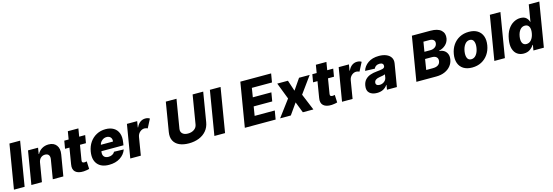

<svg xmlns="http://www.w3.org/2000/svg" viewBox="31 -1885 8791 3053"><g transform="rotate(-15 4426.5 -358.0)"><path d="M306.1 -727.3 185.4 0H9.6L130.3 -727.3Z M522 -311.1 470.2 0H296.5L387.4 -545.5H552.6L536.2 -445.3H542.3Q567.8 -495.4 616.5 -524Q665.1 -552.6 725.9 -552.6Q811.8 -552.6 854.2 -496.3Q896.7 -440 881 -347.7L822.8 0H649.1L701.3 -313.6Q708.8 -359 690.3 -384.6Q671.9 -410.2 630 -410.2Q589.1 -410.2 559.5 -383.9Q529.8 -357.6 522 -311.1Z M1328.5 -545.5 1306.8 -417.6H1208.5L1168 -173.3Q1163.7 -149.1 1174 -139.4Q1184.3 -129.6 1204.9 -129.6Q1214.5 -129.6 1226.4 -131.7Q1238.3 -133.9 1244.3 -134.9L1250 -9.6Q1236.2 -5.7 1212.9 -0.7Q1189.6 4.3 1158.4 6Q1065.3 10.3 1021 -30.7Q976.6 -71.7 991.8 -154.1L1035.2 -417.6H962.7L984.4 -545.5H1056.1L1077.8 -676.1H1251.4L1229.8 -545.5Z M1575.3 10.3Q1447.1 10.3 1385.7 -64.8Q1324.2 -139.9 1346.2 -270.6Q1360.4 -355.1 1404.3 -418.5Q1448.2 -481.9 1514.9 -517.2Q1581.7 -552.6 1663.7 -552.6Q1741.1 -552.6 1795.3 -520.2Q1849.4 -487.9 1872.7 -426Q1896 -364 1881 -274.1L1874.3 -230.8H1511L1509.9 -224.4Q1501.8 -172.6 1525.2 -143.8Q1548.7 -115.1 1599.4 -115.1Q1633.2 -115.1 1660.9 -129.3Q1688.6 -143.5 1703.5 -170.8L1861.9 -166.2Q1832.7 -85.9 1758 -37.8Q1683.2 10.3 1575.3 10.3ZM1529.5 -331.7H1729Q1735.8 -373.6 1713.1 -400.4Q1690.3 -427.2 1647.7 -427.2Q1605.5 -427.2 1572.1 -399.7Q1538.7 -372.2 1529.5 -331.7Z M1924.7 0 2015.6 -545.5H2184.3L2167.6 -446H2173.3Q2197.4 -500 2235.3 -526.5Q2273.1 -552.9 2318.5 -552.9Q2361.9 -552.9 2390.6 -533L2316.8 -390.6Q2306.1 -395.6 2293.5 -399.7Q2280.9 -403.8 2265.3 -403.8Q2224.8 -403.8 2190.5 -374.3Q2156.2 -344.8 2147.4 -296.2L2098.4 0Z M3145.6 -727.3H3320L3240.4 -246.8Q3226.9 -164.1 3178.6 -106.9Q3130.3 -49.7 3055.9 -20.2Q2981.5 9.2 2890.3 9.2Q2798.3 9.2 2734 -20.2Q2669.7 -49.7 2640.6 -106.9Q2611.5 -164.1 2625 -246.8L2704.5 -727.3H2880.3L2801.8 -253.6Q2794 -204.2 2825.3 -174.9Q2856.5 -145.6 2915.5 -145.6Q2975.1 -145.6 3017.2 -174.9Q3059.3 -204.2 3067.1 -253.6Z M3605.8 -727.3 3485.1 0H3309.3L3430 -727.3Z M3810.4 0 3931.1 -727.3H4438.2L4414.1 -584.5H4082.7L4058.6 -435.4H4364L4339.8 -292.3H4034.4L4010.3 -142.8H4341.6L4317.5 0Z M4666.2 -545.5 4725.9 -365.8 4849.1 -545.5H5024.1L4826.3 -272.7L4938.9 0H4765.3L4695 -181.1L4567.5 0H4391.3L4595.2 -272.7L4490.1 -545.5Z M5411.6 -545.5 5389.9 -417.6H5291.5L5251.1 -173.3Q5246.8 -149.1 5257.1 -139.4Q5267.4 -129.6 5288 -129.6Q5297.6 -129.6 5309.5 -131.7Q5321.4 -133.9 5327.4 -134.9L5333.1 -9.6Q5319.2 -5.7 5296 -0.7Q5272.7 4.3 5241.5 6Q5148.4 10.3 5104 -30.7Q5059.7 -71.7 5074.9 -154.1L5118.3 -417.6H5045.8L5067.5 -545.5H5139.2L5160.9 -676.1H5334.5L5312.9 -545.5Z M5410.5 0 5501.4 -545.5H5670.1L5653.4 -446H5659.1Q5683.2 -500 5721.1 -526.5Q5758.9 -552.9 5804.3 -552.9Q5847.7 -552.9 5876.4 -533L5802.6 -390.6Q5791.9 -395.6 5779.3 -399.7Q5766.7 -403.8 5751.1 -403.8Q5710.6 -403.8 5676.3 -374.3Q5642 -344.8 5633.2 -296.2L5584.2 0Z M5986.2 9.2Q5908.4 9.2 5864.3 -30.7Q5820.3 -70.7 5833.8 -151.3Q5844.1 -211.6 5877.7 -247.3Q5911.2 -283 5960 -300.2Q6008.9 -317.5 6064.6 -322.1Q6135.3 -328.1 6166.5 -337Q6197.8 -345.9 6202.4 -370.7V-372.5Q6206.7 -399.9 6190.7 -414.8Q6174.7 -429.7 6142.8 -429.7Q6108.7 -429.7 6084.5 -414.8Q6060.4 -399.9 6050.8 -373.6L5891.7 -379.3Q5914.1 -453.8 5984.2 -503.2Q6054.3 -552.6 6164.4 -552.6Q6233.3 -552.6 6284.4 -531.1Q6335.6 -509.6 6360.4 -469.1Q6385.3 -428.6 6375.7 -370.7L6313.6 0H6150.2L6163 -76H6158.7Q6100.1 9.2 5986.2 9.2ZM6059.3 -104.4Q6100.5 -104.4 6133.9 -129.3Q6167.3 -154.1 6174 -193.9L6182.2 -245.7Q6166.9 -237.9 6139.4 -232.8Q6111.9 -227.6 6087.7 -223.7Q6049.4 -218 6026.5 -202.2Q6003.6 -186.4 5999.6 -159.8Q5995.4 -133.2 6012.1 -118.8Q6028.8 -104.4 6059.3 -104.4Z M6634.6 0 6755.3 -727.3H7058.6Q7181.1 -727.3 7235.6 -676.5Q7290.1 -625.7 7276.3 -543.3Q7265.3 -481.5 7220.2 -440Q7175.1 -398.4 7113.6 -385.7L7112.2 -378.6Q7156.2 -377.1 7190.2 -355.3Q7224.1 -333.5 7240.4 -294.7Q7256.7 -256 7247.9 -203.5Q7238.3 -144.9 7200.6 -98.9Q7163 -52.9 7102.1 -26.5Q7041.2 0 6960.9 0ZM6834.5 -141.7H6943.2Q6999.6 -141.7 7030.7 -163.5Q7061.8 -185.4 7067.5 -223.7Q7074.6 -265.6 7049.7 -290.3Q7024.9 -315 6974.1 -315H6862.2ZM6881.7 -428.3H6979.4Q7022 -428.3 7053.6 -449.8Q7085.2 -471.2 7091.3 -509.2Q7097.3 -546.2 7074.4 -566.9Q7051.5 -587.7 7008.2 -587.7H6908Z M7552.9 10.3Q7467 10.3 7410.9 -25.2Q7354.8 -60.7 7332.2 -124.3Q7309.7 -187.9 7323.5 -272Q7337.4 -355.8 7380.7 -419Q7424 -482.2 7491.5 -517.4Q7558.9 -552.6 7644.5 -552.6Q7730.5 -552.6 7786.4 -517Q7842.3 -481.5 7865.1 -418Q7887.8 -354.4 7873.9 -269.9Q7860.1 -186.4 7816.6 -123.2Q7773.1 -60 7705.8 -24.9Q7638.5 10.3 7552.9 10.3ZM7572.4 -120.7Q7620.4 -120.7 7653.4 -162.8Q7686.4 -204.9 7697.4 -273.4Q7708.5 -340.6 7690.2 -382.3Q7671.9 -424 7625 -424Q7577.1 -424 7544 -381.6Q7511 -339.1 7500 -271Q7489 -203.5 7507.1 -162.1Q7525.2 -120.7 7572.4 -120.7Z M8212.4 -727.3 8091.6 0H7918L8038.7 -727.3Z M8733 0 8853 -727.3H8679.4L8633.3 -452.1H8629.8Q8621 -489.7 8588.7 -521.1Q8556.5 -552.6 8491.9 -552.6Q8434.7 -552.6 8380.4 -522.5Q8326.1 -492.5 8285.5 -430.6Q8244.9 -368.6 8229 -272.4Q8213.5 -179.3 8232.7 -117.2Q8251.9 -55 8296.3 -23.6Q8340.8 7.8 8401.2 7.8Q8463 7.8 8505.2 -21.5Q8547.4 -50.8 8569.4 -88.4H8576.2L8561.1 0ZM8607.7 -272.7Q8596.4 -206.3 8563.4 -166.9Q8530.5 -127.5 8482.9 -127.5Q8435 -127.5 8415.6 -167.1Q8396.2 -206.7 8407.4 -272.7Q8418.5 -338.4 8450.5 -377.7Q8482.5 -416.9 8531.2 -416.9Q8578.7 -416.9 8598.9 -378.2Q8619.2 -339.5 8607.7 -272.7Z"/></g></svg>

Font: Inter UI Extra Bold
Style: Italic
Weight: 800
Italic angle: 9.39999°
Designer: Rasmus Andersson
Foundry: rsms
Version: 3.2;8d6f07862